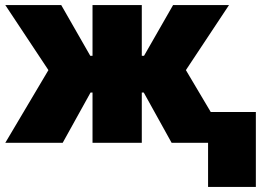

<svg xmlns="http://www.w3.org/2000/svg" viewBox="-20 -566 1034 761"><path d="M1 0 171.9 -288.1 1 -545.9H222.7L337.9 -344.7H346.7V-545.9H542V-344.7H550.8L666 -545.9H887.7L716.8 -288.1L887.7 0H660.2L549.8 -199.2H542V0H346.7V-199.2H338.9L228.5 0ZM994.1 -122.1V174.8H804.7V-122.1Z"/></svg>

Font: Inter Tight Black
Style: Regular
Weight: 900
Designer: Rasmus Andersson
Foundry: rsms
Version: Version 3.004; ttfautohint (v1.8.4.7-5d5b)